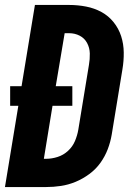

<svg xmlns="http://www.w3.org/2000/svg" viewBox="-20 -755 540 775"><path d="M166 0H0L54 -328H21V-407H67L121 -735H259Q294 -735 327.5 -728.5Q361 -722 389.5 -706.5Q418 -691 438.5 -665.5Q459 -640 469 -609Q479 -578 479.5 -543.5Q480 -509 474 -474L431 -212Q426 -182 415 -153Q404 -124 385.5 -98Q367 -72 340.5 -52.5Q314 -33 285 -21Q256 -9 226 -4.5Q196 0 166 0ZM157 -114H166Q189 -114 212.5 -121.5Q236 -129 254.5 -146Q273 -163 282.5 -185.5Q292 -208 296 -231L339 -493Q343 -516 342.5 -539Q342 -562 331.5 -581.5Q321 -601 301.5 -611Q282 -621 259 -621H241L205 -407H272V-328H192Z"/></svg>

Font: Iosevka Term Curly Heavy
Style: Italic
Weight: 900
Italic angle: -9°
Designer: Belleve Invis
Foundry: Belleve Invis
Version: Version 32.3.0